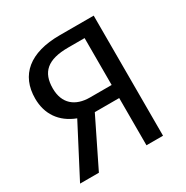

<svg xmlns="http://www.w3.org/2000/svg" viewBox="-159 -822 924 954"><g transform="rotate(-30 303.0 -344.5)"><path d="M311 -689C139 -689 48 -612 48 -477C48 -389 93 -321 180 -288L30 0H138L271 -271H411V0H506V-689ZM287 -346C203 -346 149 -390 149 -477C149 -570 198 -615 317 -615H411V-346Z"/></g></svg>

Font: Fira Sans
Style: Regular
Weight: 400
Designer: Carrois Corporate & Edenspiekermann AG
Foundry: Carrois Corporate GbR & Edenspiekermann AG
Version: Version 4.203